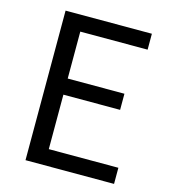

<svg xmlns="http://www.w3.org/2000/svg" viewBox="-109 -821 807 909"><g transform="rotate(15 294.0 -366.5)"><path d="M100 0H534V-79H193V-346H471V-425H193V-655H523V-733H100Z"/></g></svg>

Font: Noto Sans JP Regular
Style: Regular
Weight: 400
Designer: Ryoko NISHIZUKA (kana & ideographs); Paul D. Hunt (Latin, Greek & Cyrillic); Wenlong ZHANG (bopomofo); Sandoll Communica
Foundry: Adobe Systems Incorporated
Version: Version 1.004;PS 1.004;hotconv 1.0.82;makeotf.lib2.5.63406